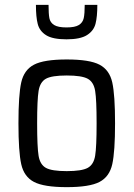

<svg xmlns="http://www.w3.org/2000/svg" viewBox="-20 -763 550 791"><path d="M56 0ZM56 -255Q56 -372 67.5 -423.5Q79 -475 120 -496.5Q161 -518 255 -518Q349 -518 390 -496.5Q431 -475 442.5 -423.5Q454 -372 454 -255Q454 -138 442.5 -86.5Q431 -35 390 -13.5Q349 8 255 8Q161 8 120 -13.5Q79 -35 67.5 -86.5Q56 -138 56 -255ZM378 -255Q378 -352 372 -388.5Q366 -425 341.5 -438.5Q317 -452 255 -452Q193 -452 169 -438.5Q145 -425 139 -388.5Q133 -352 133 -255Q133 -157 139 -121Q145 -85 169 -71.5Q193 -58 255 -58Q317 -58 341.5 -71.5Q366 -85 372 -121.5Q378 -158 378 -255ZM254 -601Q197 -601 170 -618Q143 -635 135.5 -664Q128 -693 128 -743H180Q180 -706 183.5 -688Q187 -670 203 -660Q219 -650 254 -650Q289 -650 305 -660Q321 -670 325 -688.5Q329 -707 329 -743H381Q381 -694 373.5 -665Q366 -636 338.5 -618.5Q311 -601 254 -601Z"/></svg>

Font: Assailand
Style: Regular
Weight: 400
Designer: Hector Gatti with collaboration of the Omnibus-Type team
Foundry: Omnibus-Type
Version: Version 0.072;October 19, 2019;FontCreator 12.0.0.2547 64-bi